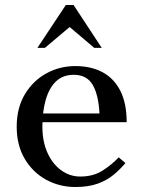

<svg xmlns="http://www.w3.org/2000/svg" viewBox="-20 -740 566 770"><path d="M302 -32Q354 -32 391.5 -56Q429 -80 456 -109L483 -86Q462 -61 435.5 -39Q409 -17 372 -3.5Q335 10 282 10Q219 10 165.5 -19Q112 -48 79.5 -102.5Q47 -157 47 -232Q47 -307 79.5 -361.5Q112 -416 165.5 -445.5Q219 -475 282 -475Q345 -475 391 -450.5Q437 -426 462.5 -376Q488 -326 488 -250H137V-285H379Q375 -360 351.5 -400Q328 -440 276 -440Q232 -440 204.5 -413.5Q177 -387 163.5 -340Q150 -293 150 -232Q150 -172 170.5 -127Q191 -82 225.5 -57Q260 -32 302 -32ZM130 -548 244 -720H275L388 -548H358L226 -660H293L160 -548Z"/></svg>

Font: Brygada 1918 Medium
Style: Regular
Weight: 500
Designer: Mateusz Machalski | Borys Kosmynka | Przemek Hoffer
Foundry: NIEPODLEGLA 2018
Version: Version 3.006